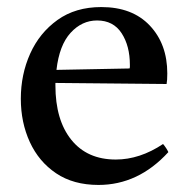

<svg xmlns="http://www.w3.org/2000/svg" viewBox="-20 -512 537 544"><path d="M259 12Q188 12 139 -21Q90 -54 64.5 -109.5Q39 -165 39 -232Q39 -301 65.5 -360Q92 -419 143 -455.5Q194 -492 267 -492Q355 -492 404.5 -439.5Q454 -387 454 -304Q454 -294 453.5 -286.5Q453 -279 452 -274L137 -277Q137 -273 137 -270Q137 -172 182 -116Q227 -60 308 -60Q376 -60 442 -104Q452 -92 457 -81Q372 12 259 12ZM140 -314 347 -318Q348 -320 348 -323.5Q348 -327 348 -328Q348 -382 324.5 -418Q301 -454 255 -454Q212 -454 180 -419Q148 -384 140 -314Z"/></svg>

Font: Castoro
Style: Regular
Weight: 400
Designer: John Hudson
Foundry: Tiro Typeworks Ltd.
Version: Version 2.04